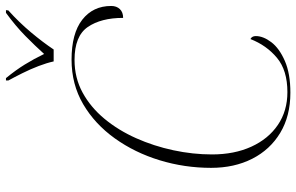

<svg xmlns="http://www.w3.org/2000/svg" viewBox="-195 -789 994 644"><g transform="rotate(-90 302.0 -467.0)"><path d="M313 10Q235 10 178.5 -24Q122 -58 91.5 -118Q61 -178 61 -256Q61 -345 86.5 -428.5Q112 -512 160 -579Q208 -646 274.5 -685Q341 -724 424 -724Q512 -724 558 -688Q604 -652 604 -591Q604 -573 593.5 -562Q583 -551 564 -551Q564 -625 533.5 -669.5Q503 -714 423 -714Q363 -714 313.5 -687Q264 -660 225.5 -613.5Q187 -567 160.5 -507.5Q134 -448 120 -382.5Q106 -317 106 -253Q106 -178 132 -121Q158 -64 205 -32Q252 0 315 0Q388 0 430 -35Q472 -70 493 -124Q503 -119 503 -106Q503 -81 482.5 -54Q462 -27 419.5 -8.5Q377 10 313 10ZM418 -784Q413 -807 402.5 -834.5Q392 -862 378.5 -889Q365 -916 354 -936V-944H362Q389 -911 407.5 -881Q426 -851 443 -816Q470 -846 503.5 -879Q537 -912 581 -944H590L589 -936Q549 -900 515.5 -860Q482 -820 458 -784Z"/></g></svg>

Font: Noto Serif Display ExtraLight
Style: Italic
Weight: 200
Italic angle: -12°
Designer: Monotype Design Team
Foundry: Monotype Imaging Inc.
Version: Version 2.009